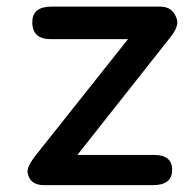

<svg xmlns="http://www.w3.org/2000/svg" viewBox="-20 -531 578 574"><path d="M488.8 -418.9 211.4 -67.9H440.4Q496.1 -67.9 494.6 -21Q493.2 22.5 437 22.5H111.8Q68.8 22.5 62.5 -15.1Q59.6 -32.7 88.9 -69.3L362.8 -414.1H130.9Q74.7 -414.1 76.7 -467.8Q78.1 -511.2 134.3 -511.2H459.5Q497.1 -511.2 508.8 -473.6Q515.6 -452.6 488.8 -418.9Z"/></svg>

Font: Comic Relief
Style: Regular
Weight: 400
Designer: Jeff Davis
Foundry: Loudifier
Version: Version 1.0